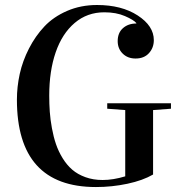

<svg xmlns="http://www.w3.org/2000/svg" viewBox="-20 -734 727 771"><path d="M594.7 -292V-33.2Q553.7 -9.3 491.7 3.9Q429.7 17.1 365.2 17.1Q47.9 17.1 47.9 -334Q47.9 -385.3 59.3 -437.3Q70.8 -489.3 96.4 -539.3Q122.1 -589.4 158.4 -627.9Q194.8 -666.5 249.5 -690.2Q304.2 -713.9 369.6 -713.9Q468.3 -713.9 533 -671.9Q597.7 -629.9 597.7 -572.8Q597.7 -542 578.1 -520.5Q558.6 -499 524.4 -499Q492.7 -499 472.7 -518.8Q452.6 -538.6 452.6 -568.8Q452.6 -602.1 473.6 -620.8Q494.6 -639.6 527.3 -639.6V-641.6Q516.6 -654.3 481.7 -669.4Q446.8 -684.6 398.9 -684.6Q330.1 -684.6 279.8 -641.8Q229.5 -599.1 203.6 -523.9Q177.7 -448.7 177.7 -350.1Q177.7 -316.4 179.9 -285.2Q182.1 -253.9 188.5 -219.2Q194.8 -184.6 204.8 -155.3Q214.8 -126 231.4 -98.9Q248 -71.8 270 -52.7Q292 -33.7 323.2 -22.5Q354.5 -11.2 392.1 -11.2Q434.6 -11.2 482.9 -25.9V-292L410.6 -297.4V-319.3H666.5V-297.4Z"/></svg>

Font: VidalokaRegular
Style: Regular
Weight: 400
Designer: Cyreal (www.cyreal.org)
Foundry: Cyreal (www.cyreal.org)
Version: Version 1.000